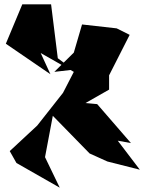

<svg xmlns="http://www.w3.org/2000/svg" viewBox="-20 -779 671 887"><path d="M318 -457 247 -510 216 -759H83L7 -577L213 -436L168 -534L321 -447L271 -350L152 -199L25 -81L56 -26L256 88L188 -53L224 -244L394 -70L476 -33L626 5L524 -129L585 -118L429 -298L375 -303L484 -365V-431L579 -618L519 -648L359 -666L321 -536L231 -447Z"/></svg>

Font: Asimov Silicon
Style: Regular
Weight: 400
Designer: Google
Version: Version 2.000980; 2014